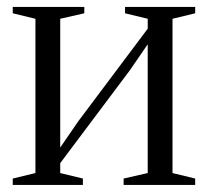

<svg xmlns="http://www.w3.org/2000/svg" viewBox="-20 -522 587 542"><path d="M16 0V-18L80 -33.5V-469L16 -484.5V-502.5H218V-484.5L150 -469V-105.5L200.5 -179L397 -441V-469L333 -484.5V-502.5H531V-484.5L467 -469V-33.5L531 -18V0H329V-18L397 -33.5V-397L346.5 -323.5L150 -61.5V-33.5L214 -18V0Z"/></svg>

Font: Merriweather 144pt Light
Style: Regular
Weight: 300
Version: Version 2.100